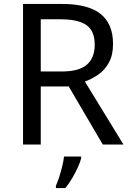

<svg xmlns="http://www.w3.org/2000/svg" viewBox="-20 -734 662 975"><path d="M294 -714Q427 -714 490.5 -663.5Q554 -613 554 -511Q554 -454 533 -416Q512 -378 479.5 -355.5Q447 -333 411 -320L607 0H502L329 -295H187V0H97V-714ZM289 -636H187V-371H294Q381 -371 421 -405.5Q461 -440 461 -507Q461 -577 419 -606.5Q377 -636 289 -636ZM392 70Q388 88 375.5 115.5Q363 143 346.5 171Q330 199 312 221H264V209Q272 192 280.5 165.5Q289 139 296 110.5Q303 82 305 61H392Z"/></svg>

Font: Noto Sans Tagalog
Style: Regular
Weight: 400
Designer: Monotype Design Team
Foundry: Monotype Imaging Inc.
Version: Version 2.001; ttfautohint (v1.8.4.7-5d5b)